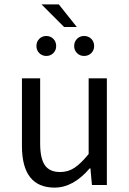

<svg xmlns="http://www.w3.org/2000/svg" viewBox="-20 -843 589 875"><path d="M80 -178V-486H163V-189Q163 -121 184.5 -90Q206 -59 254 -59Q290 -59 319 -78Q348 -97 384 -141V-486H467V0H399L392 -76H389Q314 12 229 12Q80 12 80 -178ZM146 -633Q146 -653 159 -666Q172 -679 191 -679Q210 -679 223 -666Q236 -653 236 -633Q236 -614 223 -601Q210 -588 191 -588Q172 -588 159 -601Q146 -614 146 -633ZM169 -823H248L330 -720H272ZM318 -633Q318 -653 331 -666Q344 -679 363 -679Q383 -679 396 -666Q409 -653 409 -633Q409 -614 396 -601Q383 -588 363 -588Q344 -588 331 -601Q318 -614 318 -633Z"/></svg>

Font: RibengUni
Style: Regular
Weight: 400
Designer: (1) Dr. Andrew Glass (Senior Program Manager at Microsoft Corporation)
(2) Bivuti Chakma (Chakma Font Designer & Keyboar
Foundry: Bivuti Chakma
Version: Version 2.2022; Updated on: 03 June 2022; Friday